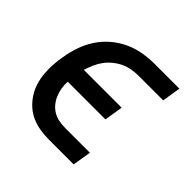

<svg xmlns="http://www.w3.org/2000/svg" viewBox="-139 -649 778 778"><g transform="rotate(45 250.0 -260.0)"><path d="M382 0H241Q215 0 189.5 -4Q164 -8 141.5 -18Q119 -28 101 -44Q83 -60 69.5 -80.5Q56 -101 48.5 -124.5Q41 -148 38.5 -173Q36 -198 37.5 -224.5Q39 -251 44 -277Q49 -309 60 -341.5Q71 -374 90 -403.5Q109 -433 136.5 -456.5Q164 -480 196 -494.5Q228 -509 261 -514.5Q294 -520 327 -520H468L455 -440H314Q295 -440 275 -436.5Q255 -433 237 -424.5Q219 -416 202.5 -402.5Q186 -389 174 -372.5Q162 -356 154 -337.5Q146 -319 140 -300H357L344 -220H128Q127 -201 130 -183Q133 -165 140 -148.5Q147 -132 158 -118.5Q169 -105 184 -96Q199 -87 217 -83.5Q235 -80 254 -80H395Z"/></g></svg>

Font: Iosevka Medium Oblique
Style: Regular
Weight: 500
Italic angle: -9°
Monospace: yes
Designer: Belleve Invis
Foundry: Belleve Invis
Version: Version 32.5.0; ttfautohint (v1.8.4)